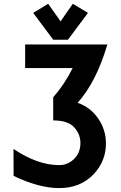

<svg xmlns="http://www.w3.org/2000/svg" viewBox="-20 -962 626 992"><path d="M49.8 -192.4Q174.3 -108.9 285.6 -108.9Q334 -108.9 367.7 -146Q395.5 -176.8 395.5 -223.1Q395.5 -270 361.8 -305.7Q329.6 -339.8 254.9 -339.8V-459.5Q312.5 -524.4 355.5 -610.4H109.9V-732.4H534.7Q477.5 -538.1 380.9 -430.7Q445.8 -409.2 487.3 -349.6Q527.3 -292 527.3 -220.2Q527.3 -129.4 463.4 -61.5Q395.5 9.8 285.6 9.8Q181.6 9.8 50.3 -53.2ZM229 -942.4 293 -851.6 356 -942.4 434.6 -895.5 331.1 -756.8H254.9L151.4 -895.5Z"/></svg>

Font: Consola Mono
Style: Bold
Weight: 700
Monospace: yes
Designer: Wojciech Kalinowski "wmk69" (wmk69@o2.pl)
Foundry: Wojciech Kalinowski "wmk69" (wmk69@o2.pl)
Version: Version 2.1.0